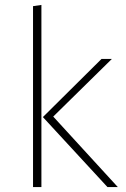

<svg xmlns="http://www.w3.org/2000/svg" viewBox="-20 -759 512 779"><path d="M148 -739V0H114V-734ZM434 -520 196 -286 458 0H416L154 -284L392 -520Z"/></svg>

Font: Fira Sans UltraLight
Style: Regular
Weight: 200
Designer: Carrois Corporate & Edenspiekermann AG
Foundry: Carrois Corporate GbR & Edenspiekermann AG
Version: Version 4.106;PS 004.106;hotconv 1.0.70;makeotf.lib2.5.58329